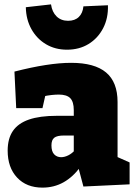

<svg xmlns="http://www.w3.org/2000/svg" viewBox="-20 -842 615 877"><path d="M517 -97 491 -136 572 -100V0L361 10L336 -84L348 -81Q314 -34 270.5 -9.5Q227 15 174 15Q101 15 58 -31Q15 -77 15 -154Q15 -209 39 -244Q63 -279 112.5 -296Q162 -313 239 -313H327L317 -303V-339Q317 -377 301 -393.5Q285 -410 249 -410Q234 -410 215 -408Q196 -406 175 -401L190 -419L174 -348H54L46 -515Q124 -535 188.5 -545Q253 -555 305 -555Q412 -555 464.5 -511Q517 -467 517 -376ZM215 -178Q215 -150 227.5 -137Q240 -124 259 -124Q275 -124 292 -132.5Q309 -141 323 -157L317 -135V-234L328 -223H272Q241 -223 228 -213Q215 -203 215 -178ZM286 -615Q232 -615 190 -640Q148 -665 123.5 -709Q99 -753 98 -809L213 -822Q218 -787 238.5 -767Q259 -747 291 -747Q322 -747 340 -764.5Q358 -782 361 -813L473 -818Q475 -759 451 -713Q427 -667 384.5 -641Q342 -615 286 -615Z"/></svg>

Font: Bitter Thin Black
Style: Regular
Weight: 900
Version: Version 3.020